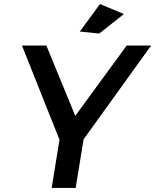

<svg xmlns="http://www.w3.org/2000/svg" viewBox="-20 -924 763 944"><path d="M272.5 -237 88 -700H208L350 -354.5L603 -700H723L391 -239L352 0H234ZM471.5 -904 589.5 -855 467.5 -759 372.5 -769Z"/></svg>

Font: Argentum Sans
Style: Italic
Weight: 400
Italic angle: -11.3099°
Designer: Julieta Ulanovsky, Owen Earl, Rasmus Andersson, Cristiano Sobral
Foundry: The Argentum Sans Project Authors
Version: Version 3.131; ttfautohint (v1.8.4.7-5d5b-dirty)